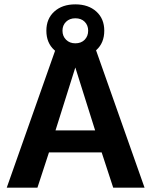

<svg xmlns="http://www.w3.org/2000/svg" viewBox="-20 -862 695 882"><path d="M644 0H500L447 -162H205L152 0H11L244 -660H411ZM235 -263H417L326 -552ZM326 -842Q386 -842 422.5 -809Q459 -776 459 -721Q459 -665 422.5 -632Q386 -599 326 -599Q266 -599 229.5 -632Q193 -665 193 -721Q193 -776 229.5 -809Q266 -842 326 -842ZM326 -778Q300 -778 283.5 -762Q267 -746 267 -721Q267 -696 283.5 -679.5Q300 -663 326 -663Q353 -663 369 -679.5Q385 -696 385 -721Q385 -746 369 -762Q353 -778 326 -778Z"/></svg>

Font: Kantumruy Pro SemiBold
Style: Regular
Weight: 600
Version: Version 1.002